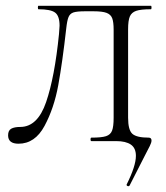

<svg xmlns="http://www.w3.org/2000/svg" viewBox="-20 -488 573 664"><path d="M424 156Q421 156 419 154Q417 152 418 150Q450 86 450 51Q450 24 432.5 12Q415 0 382 0H296Q293 0 293 -6Q293 -12 296 -12Q331 -12 346.5 -17Q362 -22 367.5 -36Q373 -50 373 -81V-385Q373 -412 368 -425Q363 -438 348.5 -443.5Q334 -449 303 -449H275Q246 -449 234 -445Q222 -441 217 -429Q212 -417 209 -389Q196 -273 181.5 -193.5Q167 -114 134 -52.5Q101 9 44 9Q8 9 8 -20Q8 -37 19 -43Q30 -49 50 -49Q110 -49 139.5 -135Q169 -221 184 -370Q186 -392 186 -399Q186 -433 170.5 -444.5Q155 -456 113 -456Q111 -456 111 -462Q111 -468 113 -468H502Q504 -468 504 -462Q504 -456 502 -456Q467 -456 451 -450.5Q435 -445 429 -431Q423 -417 423 -387V-81Q423 -38 438 -25Q453 -12 494 -12Q504 -12 504 -2Q504 5 498 17Q492 29 480 52L428 154Q426 156 424 156Z"/></svg>

Font: Cormorant SC Light
Style: Regular
Weight: 300
Designer: Christian Thalmann (Catharsis Fonts)
Foundry: Catharsis Fonts
Version: Version 4.000